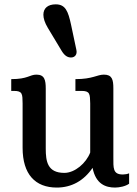

<svg xmlns="http://www.w3.org/2000/svg" viewBox="-20 -845 626 875"><path d="M83 -171.4C83 -50.8 140.6 9.8 238.8 9.8C305.7 9.8 361.8 -21 401.9 -80.1C416.5 -5.4 462.4 9.8 504.4 9.8C524.4 9.8 552.7 3.9 568.4 -7.8V-55.2C561 -51.8 549.3 -49.8 540 -49.8C493.7 -49.8 496.6 -79.1 496.6 -129.9V-442.4C496.6 -482.4 490.7 -504.9 453.6 -504.9C421.9 -504.9 402.8 -484.4 323.7 -484.4V-430.7H351.6C390.1 -430.7 390.1 -416.5 391.1 -374V-149.9C372.6 -101.6 321.3 -57.1 273.4 -57.1C196.3 -57.1 188.5 -109.4 188.5 -168V-440.4C188.5 -480.5 183.1 -504.9 146 -504.9C114.7 -504.9 107.4 -484.4 31.2 -484.4V-430.7H43.9C82.5 -430.7 82.5 -416.5 83 -374ZM303.7 -583C320.3 -583 333 -595.7 328.1 -617.7L303.7 -732.9C290.5 -793.9 278.3 -825.2 233.9 -825.2C198.2 -825.2 177.7 -807.6 177.7 -777.8C177.7 -761.2 184.1 -741.2 197.8 -718.3L261.2 -612.8C275.4 -589.4 289.6 -583 303.7 -583Z"/></svg>

Font: Arbutus Slab
Style: Regular
Weight: 400
Designer: Karolina Lach
Foundry: Karolina Lach
Version: Version 1.001